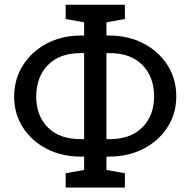

<svg xmlns="http://www.w3.org/2000/svg" viewBox="-20 -770 821 828"><path d="M263.2 38.6V-22.9L342.8 -37.1V-94.7H328.6Q246.1 -94.7 181.2 -128.4Q116.2 -162.1 78.6 -220.7Q41 -279.3 41 -353Q41 -428.7 78.9 -488.3Q116.7 -547.9 181.6 -582.3Q246.6 -616.7 328.6 -616.7H342.8V-673.8L263.2 -688V-749.5H518.6V-688L439 -673.8V-616.7H451.7Q533.7 -616.7 599.1 -582.5Q664.6 -548.3 702.4 -489Q740.2 -429.7 740.2 -354Q740.2 -280.3 702.4 -221.4Q664.6 -162.6 599.1 -128.7Q533.7 -94.7 451.7 -94.7H439V-37.1L518.6 -22.9V38.6ZM328.6 -169.9H342.8V-541H328.6Q236.3 -541 186.3 -489.3Q136.2 -437.5 136.2 -353Q136.2 -271 186.3 -220.5Q236.3 -169.9 328.6 -169.9ZM439 -169.9H452.6Q543.5 -169.9 594 -220.9Q644.5 -272 644.5 -354Q644.5 -438.5 594 -489.7Q543.5 -541 452.6 -541H439Z"/></svg>

Font: Roboto Slab
Style: Regular
Weight: 400
Designer: Google
Version: Version 2.000; ttfautohint (v1.8.1.43-b0c9)